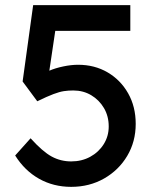

<svg xmlns="http://www.w3.org/2000/svg" viewBox="-20 -720 608 747"><path d="M257 7Q188 7 132 -24.5Q76 -56 39 -115L99 -182Q146 -130 181 -111Q216 -92 257 -92Q298 -92 331 -110Q364 -128 383.5 -159Q403 -190 403 -228Q403 -268 384.5 -299.5Q366 -331 335 -349.5Q304 -368 265 -368Q246 -368 229 -365.5Q212 -363 188 -354Q164 -345 125 -326L68 -403L109 -700H487V-600H195L172 -445Q195 -455 226 -461.5Q257 -468 284 -468Q348 -468 398.5 -438.5Q449 -409 478.5 -357Q508 -305 508 -238Q508 -169 475 -113.5Q442 -58 385 -25.5Q328 7 257 7Z"/></svg>

Font: Lexend
Style: Regular
Weight: 400
Designer: Bonnie Shaver-Troup, Thomas Jockin
Foundry: Lexend
Version: Version 1.007; ttfautohint (v1.8.3)